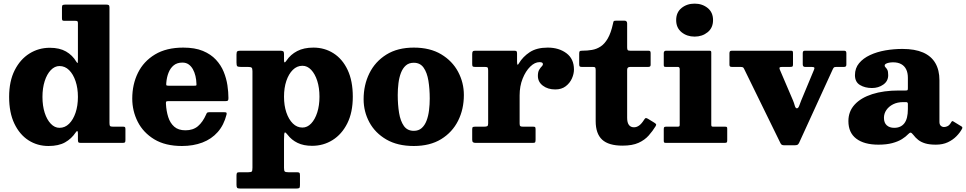

<svg xmlns="http://www.w3.org/2000/svg" viewBox="-20 -806 5448 1083"><path d="M219.5 -259.5Q219.5 -309 232 -348.2Q244.5 -387.5 266.5 -410.5Q288.5 -433.5 315.5 -433.5Q346.5 -433.5 369.8 -410.5Q393 -387.5 406.2 -348.2Q419.5 -309 419.5 -259.5Q419.5 -209.5 406.2 -170.2Q393 -131 369.8 -108Q346.5 -85 315.5 -85Q288.5 -85 266.5 -108Q244.5 -131 232 -170.2Q219.5 -209.5 219.5 -259.5ZM31.5 -259.5Q31.5 -170.5 61 -108.8Q90.5 -47 140.5 -14.8Q190.5 17.5 253.5 17.5Q310.5 17.5 347 -3Q383.5 -23.5 407 -59Q414 -69.5 416.8 -66.2Q419.5 -63 419.5 -53V-18Q419.5 -7 422.2 -3.5Q425 0 435.5 0H670Q681.5 0 684.5 -2.8Q687.5 -5.5 687.5 -16.5V-76.5Q687.5 -85 685.5 -88.2Q683.5 -91.5 675 -91.5H617.5Q604.5 -91.5 601 -95.2Q597.5 -99 597.5 -112.5V-764.5Q597.5 -774.5 593.2 -777.2Q589 -780 579.5 -780H349Q337.5 -780 333.5 -777.2Q329.5 -774.5 329.5 -763.5V-703.5Q329.5 -693.5 332.2 -691Q335 -688.5 345 -688.5H405.5Q413.5 -688.5 416.5 -686.2Q419.5 -684 419.5 -675.5V-476Q419.5 -455.5 418.2 -451.5Q417 -447.5 410.5 -458Q389 -494.5 352.5 -515.5Q316 -536.5 261 -536.5Q198 -536.5 146 -504Q94 -471.5 62.8 -409.8Q31.5 -348 31.5 -259.5Z M726 -250Q726 -180 757 -119Q788 -58 850.2 -20.2Q912.5 17.5 1006.5 17.5Q1070 17.5 1121.5 -2Q1173 -21.5 1208 -61Q1243 -100.5 1258 -160.5Q1259.5 -168.5 1257 -170.8Q1254.5 -173 1245 -173H1159.5Q1151 -173 1148 -169.8Q1145 -166.5 1143 -161Q1124 -117.5 1096.5 -94.2Q1069 -71 1026 -71Q986 -71 962.8 -91.5Q939.5 -112 928.8 -146Q918 -180 916 -220.5Q915.5 -229.5 917.2 -232.5Q919 -235.5 928.5 -235.5H1251Q1262.5 -235.5 1265.5 -238.8Q1268.5 -242 1268.5 -253Q1268.5 -286.5 1262.8 -325Q1257 -363.5 1241.8 -401Q1226.5 -438.5 1198 -469.2Q1169.5 -500 1124.5 -518.8Q1079.5 -537.5 1013.5 -537.5Q918.5 -537.5 854.2 -498.8Q790 -460 758 -395Q726 -330 726 -250ZM931.5 -322.5Q919.5 -322.5 918.2 -325.8Q917 -329 918 -339Q920.5 -370.5 930.8 -396.2Q941 -422 960 -437.5Q979 -453 1009 -453Q1029.5 -453 1044 -442.8Q1058.5 -432.5 1068 -415.5Q1077.5 -398.5 1082.5 -377.2Q1087.5 -356 1088 -334.5Q1089 -325.5 1087 -324Q1085 -322.5 1074.5 -322.5Z M1582 -260.5Q1582 -310.5 1595.2 -349.8Q1608.5 -389 1631.8 -412Q1655 -435 1686 -435Q1713.5 -435 1735.2 -412Q1757 -389 1769.5 -349.8Q1782 -310.5 1782 -260.5Q1782 -211 1769.5 -171.8Q1757 -132.5 1735.2 -109.5Q1713.5 -86.5 1686 -86.5Q1655 -86.5 1631.8 -109.5Q1608.5 -132.5 1595.2 -171.8Q1582 -211 1582 -260.5ZM1314 -453Q1314 -437 1318 -432.8Q1322 -428.5 1339 -428.5H1378Q1394 -428.5 1399 -424.5Q1404 -420.5 1404 -404.5V140Q1404 156.5 1400.5 161Q1397 165.5 1381 165.5H1331.5Q1320 165.5 1317 169.2Q1314 173 1314 184V236.5Q1314 249 1317.5 253.2Q1321 257.5 1335 257.5H1650Q1664 257.5 1668 254.5Q1672 251.5 1672 238V182.5Q1672 171.5 1668.5 168.5Q1665 165.5 1654.5 165.5H1606Q1590 165.5 1586 161Q1582 156.5 1582 140.5V-20Q1582 -58 1586.8 -59Q1591.5 -60 1602.5 -45.5Q1624.5 -16.5 1658.5 0Q1692.5 16.5 1740.5 16.5Q1804 16.5 1856 -16Q1908 -48.5 1939 -110.2Q1970 -172 1970 -260.5Q1970 -349.5 1941 -411.2Q1912 -473 1861.5 -505.2Q1811 -537.5 1748 -537.5Q1694 -537.5 1656.5 -518Q1619 -498.5 1596.5 -465Q1589.5 -454.5 1585.8 -454.2Q1582 -454 1582 -467V-502.5Q1582 -514 1576.8 -517Q1571.5 -520 1560.5 -520H1337Q1324 -520 1319 -516.8Q1314 -513.5 1314 -499Z M2223.5 -270Q2223.5 -303.5 2227.5 -336Q2231.5 -368.5 2241.5 -394.8Q2251.5 -421 2269 -436.5Q2286.5 -452 2314 -452Q2350 -452 2369.5 -424.2Q2389 -396.5 2396.5 -350.5Q2404 -304.5 2404 -250Q2404 -216.5 2400 -184Q2396 -151.5 2386 -125.2Q2376 -99 2358.5 -83.5Q2341 -68 2314 -68Q2277.5 -68 2258 -95.8Q2238.5 -123.5 2231 -169.5Q2223.5 -215.5 2223.5 -270ZM2031 -246.5Q2031 -176.5 2063.5 -116.2Q2096 -56 2159.2 -19.2Q2222.5 17.5 2314 17.5Q2405.5 17.5 2468.5 -21.2Q2531.5 -60 2564 -125Q2596.5 -190 2596.5 -270Q2596.5 -340 2564 -401Q2531.5 -462 2468.5 -499.8Q2405.5 -537.5 2314 -537.5Q2222.5 -537.5 2159.2 -498Q2096 -458.5 2063.5 -392.5Q2031 -326.5 2031 -246.5Z M2733.5 -407.5V-109.5Q2733.5 -97.5 2728.5 -94.5Q2723.5 -91.5 2710.5 -91.5H2661Q2651 -91.5 2647.2 -89.2Q2643.5 -87 2643.5 -77V-18.5Q2643.5 -7.5 2648 -3.8Q2652.5 0 2663 0H2986Q2996.5 0 2998.8 -4Q3001 -8 3001 -19V-75Q3001 -85 2999 -88.2Q2997 -91.5 2987.5 -91.5H2930Q2918 -91.5 2914.5 -94.8Q2911 -98 2911 -110V-268.5Q2911 -320 2928 -362.5Q2945 -405 2970.8 -430.2Q2996.5 -455.5 3023.5 -455.5Q3034.5 -455.5 3038.5 -452.2Q3042.5 -449 3042.5 -444Q3042.5 -438 3035.5 -431.2Q3028.5 -424.5 3021.2 -412.2Q3014 -400 3014 -378Q3014 -344 3042 -322.8Q3070 -301.5 3112 -301.5Q3147.5 -301.5 3171 -319.5Q3194.5 -337.5 3206 -363.5Q3217.5 -389.5 3217.5 -414Q3217.5 -474 3175 -505.8Q3132.5 -537.5 3069.5 -537.5Q3007.5 -537.5 2968.2 -511.8Q2929 -486 2906.5 -448Q2901 -438 2898.8 -441.5Q2896.5 -445 2896.5 -460.5V-504Q2896.5 -514.5 2893 -517.2Q2889.5 -520 2880 -520H2661.5Q2650.5 -520 2647 -516.2Q2643.5 -512.5 2643.5 -500.5V-445Q2643.5 -434 2646.5 -431.2Q2649.5 -428.5 2660.5 -428.5H2716Q2728.5 -428.5 2731 -424.2Q2733.5 -420 2733.5 -407.5Z M3678 -94Q3683 -102 3680 -106.2Q3677 -110.5 3667.5 -116L3634 -136.5Q3624.5 -141.5 3621 -139.5Q3617.5 -137.5 3612.5 -129.5Q3598.5 -107.5 3584.8 -97.8Q3571 -88 3556 -88Q3537.5 -88 3527.5 -101.2Q3517.5 -114.5 3517.5 -141.5V-412Q3517.5 -421 3522 -424.8Q3526.5 -428.5 3535 -428.5H3635.5Q3643 -428.5 3646.5 -431Q3650 -433.5 3650 -440.5V-505.5Q3650 -514.5 3647.2 -517.2Q3644.5 -520 3636.5 -520H3534.5Q3523.5 -520 3520.5 -523.8Q3517.5 -527.5 3517.5 -539V-673.5Q3517.5 -689.5 3502 -689.5H3457Q3443.5 -689.5 3441.5 -686Q3439.5 -682.5 3437.5 -672Q3426 -619.5 3408.2 -589Q3390.5 -558.5 3368 -543.8Q3345.5 -529 3319.2 -524.5Q3293 -520 3264 -520Q3253 -520 3250 -517Q3247 -514 3247 -502.5V-444Q3247 -434.5 3249.8 -431.5Q3252.5 -428.5 3262 -428.5H3325Q3335.5 -428.5 3337.8 -424.2Q3340 -420 3340 -409.5V-122.5Q3340 -52 3376.5 -18.2Q3413 15.5 3491.5 15.5Q3547 15.5 3582 -0.5Q3617 -16.5 3639.2 -41.8Q3661.5 -67 3678 -94Z M3794 -692.5Q3794 -649 3824.5 -624.2Q3855 -599.5 3898 -599.5Q3941 -599.5 3971.5 -624.2Q4002 -649 4002 -692.5Q4002 -736.5 3971.5 -761Q3941 -785.5 3898 -785.5Q3855 -785.5 3824.5 -761Q3794 -736.5 3794 -692.5ZM3804 -428.5Q3814 -428.5 3814 -415.5V-103.5Q3814 -95.5 3811.8 -93.5Q3809.5 -91.5 3801.5 -91.5H3738.5Q3729.5 -91.5 3726.8 -89Q3724 -86.5 3724 -77V-12.5Q3724 -4.5 3726.5 -2.2Q3729 0 3737 0H4065.5Q4075.5 0 4078.8 -2.2Q4082 -4.5 4082 -14.5V-80Q4082 -88 4079.2 -89.8Q4076.5 -91.5 4068.5 -91.5H4002.5Q3995.5 -91.5 3993.8 -94Q3992 -96.5 3992 -104V-510Q3992 -516.5 3989.5 -518.2Q3987 -520 3980 -520H3738Q3724 -520 3724 -506.5V-439Q3724 -432 3726.8 -430.2Q3729.5 -428.5 3736.5 -428.5Z M4499 -238.5Q4494 -226 4488.5 -210.5Q4483 -195 4475 -195Q4467 -195 4462.8 -210.8Q4458.5 -226.5 4453 -239.5L4379 -412.5Q4375.5 -420.5 4377.2 -424.5Q4379 -428.5 4391 -428.5H4436Q4445.5 -428.5 4449.2 -430.5Q4453 -432.5 4453 -442V-505.5Q4453 -513.5 4451.2 -516.8Q4449.5 -520 4442 -520H4110Q4101.5 -520 4098 -517.2Q4094.5 -514.5 4094.5 -505V-441Q4094.5 -433.5 4097.8 -431Q4101 -428.5 4109.5 -428.5H4154Q4164 -428.5 4168.8 -427Q4173.5 -425.5 4176.5 -419L4382.5 2Q4386 8.5 4390.5 11Q4395 13.5 4405.5 13.5H4460Q4473 13.5 4478.2 10.8Q4483.5 8 4487.5 -0.5L4676.5 -413.5Q4679.5 -420.5 4683 -424.5Q4686.5 -428.5 4697 -428.5H4740.5Q4747.5 -428.5 4750.8 -431.5Q4754 -434.5 4754 -441.5V-506.5Q4754 -514 4750.8 -517Q4747.5 -520 4739.5 -520H4521Q4513.5 -520 4510.8 -516.8Q4508 -513.5 4508 -505.5V-443Q4508 -428.5 4521 -428.5H4558Q4570 -428.5 4572.8 -425Q4575.5 -421.5 4571.5 -412.5Z M4765.5 -123Q4765.5 -57.5 4810 -23.8Q4854.5 10 4935 10Q4980.5 10 5013 1.2Q5045.5 -7.5 5067.5 -21.2Q5089.5 -35 5103.5 -50Q5111.5 -58.5 5117 -57.8Q5122.5 -57 5132 -45Q5143.5 -29.5 5159.2 -17Q5175 -4.5 5198.8 2.8Q5222.5 10 5258.5 10H5259Q5297.5 10 5326.2 -3.5Q5355 -17 5375.2 -37.8Q5395.5 -58.5 5407 -80.5Q5410.5 -88.5 5404 -92.5L5357.5 -121Q5351 -126 5346 -117.5Q5336.5 -100.5 5326 -95Q5315.5 -89.5 5305 -89.5Q5294.5 -89.5 5286.8 -96.5Q5279 -103.5 5279 -118.5V-353.5Q5279 -410.5 5256 -450Q5233 -489.5 5186.8 -509.8Q5140.5 -530 5070.5 -530Q5021.5 -530 4974 -521.8Q4926.5 -513.5 4887.8 -495.5Q4849 -477.5 4825.8 -449.5Q4802.5 -421.5 4802.5 -382Q4802.5 -343.5 4830.8 -326.5Q4859 -309.5 4898.5 -309.5Q4935 -309.5 4962.5 -329Q4990 -348.5 4990 -382Q4990 -403.5 4985 -412.5Q4980 -421.5 4975 -426Q4970 -430.5 4970 -437Q4970 -442 4976.5 -446Q4983 -450 4994 -452.2Q5005 -454.5 5017.5 -454.5Q5045 -454.5 5063.5 -444.2Q5082 -434 5091.5 -414.5Q5101 -395 5101 -367V-308.5Q5101 -299.5 5098.8 -297.5Q5096.5 -295.5 5088 -295.5H5050Q4964 -295.5 4900 -275Q4836 -254.5 4800.8 -216Q4765.5 -177.5 4765.5 -123ZM4966 -141.5Q4966 -165.5 4979.8 -185.5Q4993.5 -205.5 5017.8 -217.8Q5042 -230 5074 -230H5091Q5101 -230 5101 -220V-191Q5101 -136.5 5081.2 -110.8Q5061.5 -85 5024 -85Q4997.5 -85 4981.8 -99.2Q4966 -113.5 4966 -141.5Z"/></svg>

Font: Besley ExtraBold
Style: Regular
Weight: 800
Designer: Owen Earl
Foundry: indestructible type*
Version: Version 2.001